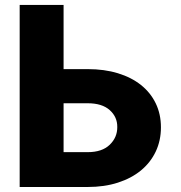

<svg xmlns="http://www.w3.org/2000/svg" viewBox="-20 -747 725 767"><path d="M234 -727.3V-470.9H330.3Q397 -470.9 451 -454.4Q505 -437.9 543.1 -407.5Q581.3 -377.1 602.1 -334.2Q622.9 -291.2 622.9 -238.3Q622.9 -185.4 602.1 -141.5Q581.3 -97.7 543.1 -66.2Q505 -34.8 451 -17.4Q397 0 330.3 0H58.6V-727.3ZM234 -334.5V-139.2H330.3Q387.8 -139.2 418.3 -168.7Q448.9 -198.2 448.5 -239.7Q448.9 -279.8 418.3 -307.2Q387.8 -334.5 330.3 -334.5Z"/></svg>

Font: Inter P Extra Bold
Style: Regular
Weight: 800
Designer: Rasmus Andersson
Foundry: rsms
Version: Version 3.018;git-588b23468